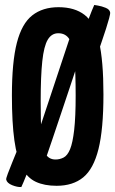

<svg xmlns="http://www.w3.org/2000/svg" viewBox="-20 -739 464 774"><path d="M216 -710Q281 -710 321 -679Q361 -648 379 -571.5Q397 -495 397 -358Q397 -218 377 -138Q357 -58 315.5 -24Q274 10 208 10Q159 10 124.5 -6Q90 -22 69 -62Q48 -102 38 -173Q28 -244 28 -354Q28 -489 48 -566.5Q68 -644 110 -677Q152 -710 216 -710ZM215 -605Q188 -605 172.5 -579Q157 -553 150.5 -492.5Q144 -432 144 -331Q144 -248 147 -196Q150 -144 163 -120Q176 -96 204 -96Q221 -96 236.5 -104Q252 -112 262.5 -137.5Q273 -163 279 -215Q285 -267 285 -354Q285 -446 280 -501Q275 -556 260 -580.5Q245 -605 215 -605ZM54 -145Q54 -145 67.5 -141.5Q81 -138 94.5 -130Q108 -122 110 -110Q111 -104 105.5 -86Q100 -68 91.5 -46Q83 -24 75.5 -6.5Q68 11 66 15Q50 16 29 7.5Q8 -1 5 -15Q4 -19 11.5 -39Q19 -59 29 -83.5Q39 -108 46.5 -126.5Q54 -145 54 -145ZM100 -101 278 -637Q278 -637 290 -634.5Q302 -632 315.5 -625Q329 -618 331 -606Q332 -603 322.5 -572.5Q313 -542 297 -494Q281 -446 262.5 -390Q244 -334 225 -278Q206 -222 190.5 -175.5Q175 -129 165 -101Q155 -73 155 -73Q155 -73 142 -75.5Q129 -78 115 -84.5Q101 -91 100 -101ZM374 -523Q374 -523 363.5 -526.5Q353 -530 339 -535.5Q325 -541 314 -548Q303 -555 301 -562Q301 -562 306 -576Q311 -590 318.5 -611.5Q326 -633 334.5 -655.5Q343 -678 350 -695.5Q357 -713 360 -719Q360 -719 375 -716.5Q390 -714 406 -707.5Q422 -701 424 -689Q425 -684 420 -665.5Q415 -647 407.5 -623.5Q400 -600 392 -577Q384 -554 379 -538.5Q374 -523 374 -523Z"/></svg>

Font: Yanone Kaffeesatz SemiBold
Style: Regular
Weight: 600
Designer: Yanone (Cyrillic: Daniel Pouzeot, Huerta Tipografica, and Cyreal)
Foundry: Yanone
Version: Version 2.003